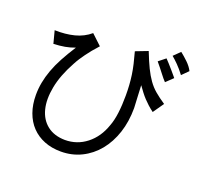

<svg xmlns="http://www.w3.org/2000/svg" viewBox="-134 -923 1269 1156"><g transform="rotate(20 500.0 -345.0)"><path d="M575 -659 653 -689Q676 -630 695 -591Q714 -552 735 -522.5Q756 -493 783 -470Q810 -447 849 -421L801 -352Q781 -367 765.5 -381Q750 -395 736 -410Q722 -425 709 -442Q696 -459 681 -480Q682 -454 684 -416Q686 -378 688 -336Q688 -249 664 -176.5Q640 -104 596.5 -51Q553 2 493 31.5Q433 61 362 61Q303 61 255.5 42Q208 23 174.5 -12Q141 -47 123 -97Q105 -147 105 -209Q105 -249 112.5 -289Q120 -329 135.5 -371.5Q151 -414 175.5 -459.5Q200 -505 234 -558Q202 -546 171 -540.5Q140 -535 99 -533L78 -613Q147 -611 203.5 -625.5Q260 -640 302 -676L367 -615Q346 -592 330 -572.5Q314 -553 301 -535Q288 -517 276.5 -499.5Q265 -482 254 -461Q203 -368 187.5 -287Q172 -206 187.5 -145Q203 -84 247.5 -49Q292 -14 361 -13Q439 -13 499.5 -60.5Q560 -108 588 -190Q602 -226 608.5 -277Q615 -328 615 -390Q615 -424 613 -455.5Q611 -487 606.5 -519Q602 -551 594 -585Q586 -619 575 -659ZM725 -649 769 -684Q776 -677 791 -660.5Q806 -644 820.5 -627Q835 -610 845 -598Q855 -586 853 -588L809 -546Q795 -560 773 -589Q751 -618 725 -649ZM798 -711 839 -751Q862 -733 887 -709Q912 -685 925 -659L885 -619Q861 -651 838 -674Q815 -697 798 -711Z"/></g></svg>

Font: D2Coding
Style: Regular
Weight: 400
Monospace: yes
Designer: Yong-Rak Park; Jeong-Hwan Yoon; Sang-Min Lee;
Foundry: NHN Corporation
Version: Version 1.3.2; Build 20180524